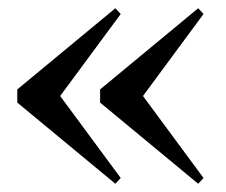

<svg xmlns="http://www.w3.org/2000/svg" viewBox="-20 -474 549 466"><path d="M260 -28 273 -42 126 -241 273 -440 260 -454 22 -257V-225ZM461 -28 474 -42 327 -241 474 -440 461 -454 223 -257V-225Z"/></svg>

Font: Source Serif 4 Display
Style: Bold
Weight: 700
Designer: Frank Grießhammer
Foundry: Adobe Systems Incorporated
Version: Version 4.004;hotconv 1.0.117;makeotfexe 2.5.65602